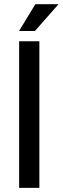

<svg xmlns="http://www.w3.org/2000/svg" viewBox="-20 -911 304 931"><path d="M170.9 0H72.8V-710.9H170.9ZM151.4 -890.6H263.7L149.4 -760.7H72.3Z"/></svg>

Font: Franco
Style: Regular
Weight: 400
Designer: Google
Version: Version 1.200311; 2013